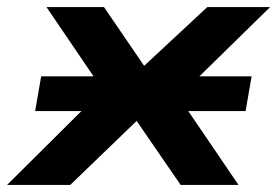

<svg xmlns="http://www.w3.org/2000/svg" viewBox="-43 -521 781 541"><path d="M-23 0 278 -299 283 -214 88 -501H250L369 -327H354L541 -501H718L425 -214L429 -294L629 0H466L338 -186L349 -187L155 0ZM56 -208 73 -306H666L649 -208Z"/></svg>

Font: Nunito Sans 7pt Expanded
Style: Bold Italic
Weight: 700
Width: 7
Italic angle: -9°
Designer: Vernon Adams
Foundry: Vernon Adams
Version: Version 3.101;gftools[0.9.27]